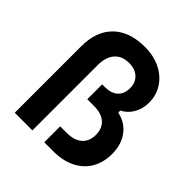

<svg xmlns="http://www.w3.org/2000/svg" viewBox="-225 -1033 1200 1200"><g transform="rotate(45 375.0 -433.5)"><path d="M703.1 -248.6Q703.1 -330.9 661.3 -387Q619.4 -443 547.1 -458V-476Q590.1 -497.7 614.9 -541Q639.7 -584.3 639.7 -638Q639.7 -703.7 605.9 -755.8Q572.1 -808 512 -837.3Q451.9 -866.6 376 -866.6Q239.5 -866.6 164.9 -793.6Q90.3 -720.6 90.3 -588V0H246.3V-578Q246.3 -647.9 280.2 -686.9Q314.2 -725.8 376 -725.8Q429.1 -725.8 460.3 -696.7Q491.6 -667.6 491.6 -618.8Q491.6 -568.3 461.5 -540Q431.4 -511.8 376 -511.8H351.2V-380.2H412Q476.5 -380.2 511.7 -348.8Q547 -317.3 547 -260.5Q547 -204.4 511.4 -172.6Q475.8 -140.8 412 -140.8H351.2V0H432Q514.5 0 575.8 -30.3Q637.1 -60.7 670.1 -116.6Q703.1 -172.6 703.1 -248.6Z"/></g></svg>

Font: Martian Mono Custom sWd Rg
Style: Regular
Weight: 400
Width: 6
Monospace: yes
Designer: Alex Havermale
Foundry: Evil Martians
Version: Version 1.000